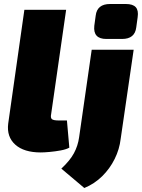

<svg xmlns="http://www.w3.org/2000/svg" viewBox="-20 -749 710 961"><path d="M311 -700 236 -178Q232 -159 240 -152.5Q248 -146 275 -146H315L327 -10Q311 -1 283.5 4Q256 9 228.5 11.5Q201 14 184 14Q100 14 56.5 -25Q13 -64 21 -130L102 -700ZM649 -500 584 -54Q578 -2 554 46.5Q530 95 491.5 133Q453 171 402 192L287 95Q330 55 350 18Q370 -19 376 -62L439 -500ZM610 -729Q645 -729 659.5 -713Q674 -697 669 -663L662 -612Q655 -554 591 -554H512Q445 -554 452 -620L459 -671Q466 -729 531 -729Z"/></svg>

Font: Exo 2 Black
Style: Italic
Weight: 900
Italic angle: -8°
Designer: Natanael Gama
Foundry: Natanael Gama
Version: Version 2.010